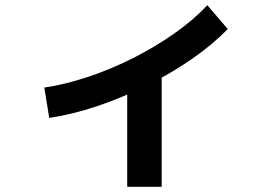

<svg xmlns="http://www.w3.org/2000/svg" viewBox="-20 -654 1040 741"><path d="M151 -316Q232 -328 320.5 -357.5Q409 -387 494 -430Q579 -473 653 -525Q727 -577 780 -634L859 -542Q801 -482 720 -426Q639 -370 545.5 -323.5Q452 -277 355.5 -244.5Q259 -212 170 -199ZM471 67V-393H604V67Z"/></svg>

Font: M PLUS 1 Code
Style: Bold
Weight: 700
Designer: Coji Morishita
Foundry: UNDERFOREST DESIGN
Version: Version 1.002